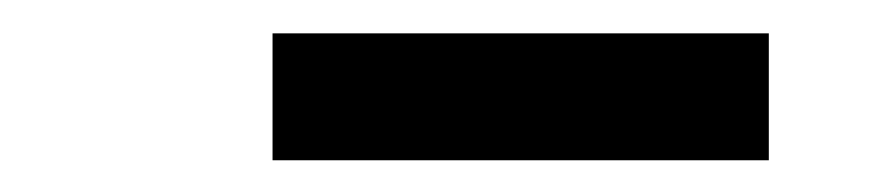

<svg xmlns="http://www.w3.org/2000/svg" viewBox="-20 -770 544 118"><path d="M147.5 -671.5V-749.5H452.5V-671.5Z"/></svg>

Font: Encode Sans Condensed SemiBold
Style: Regular
Weight: 600
Width: 3
Designer: Multiple Designers
Foundry: Impallari Type
Version: Version 3.000; ttfautohint (v1.8.3) -l 8 -r 50 -G 200 -x 14 